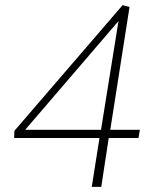

<svg xmlns="http://www.w3.org/2000/svg" viewBox="-20 -724 614 747"><path d="M35 -187 36 -215 457 -704 484 -697 409 -219H524L519 -187H403L374 3H337L367 -187ZM78 -219H373L441 -642Z"/></svg>

Font: Georama ExtraCondensed Thin ExtraLight
Style: Italic
Weight: 250
Italic angle: -9°
Version: Version 1.001